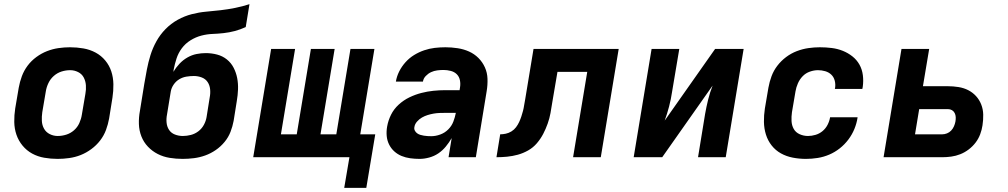

<svg xmlns="http://www.w3.org/2000/svg" viewBox="-20 -755 4840 922"><path d="M257 8Q224 8 192.5 2.5Q161 -3 134.5 -17.5Q108 -32 88.5 -55.5Q69 -79 59 -108Q49 -137 48.5 -169.5Q48 -202 53 -234L70 -334Q75 -362 85 -389Q95 -416 112.5 -439.5Q130 -463 154.5 -481Q179 -499 206 -509.5Q233 -520 261 -524Q289 -528 316 -528Q349 -528 380.5 -522.5Q412 -517 439 -502.5Q466 -488 485.5 -464.5Q505 -441 514.5 -412Q524 -383 524.5 -350.5Q525 -318 520 -286L504 -186Q499 -158 489 -131Q479 -104 461 -80.5Q443 -57 418.5 -39Q394 -21 367.5 -10.5Q341 0 312.5 4Q284 8 257 8ZM257 -102Q278 -102 298.5 -108.5Q319 -115 335.5 -129.5Q352 -144 361 -164Q370 -184 373 -204L390 -304Q394 -325 392.5 -345.5Q391 -366 382 -383Q373 -400 355 -409Q337 -418 317 -418Q296 -418 275.5 -411.5Q255 -405 238.5 -390.5Q222 -376 212.5 -356Q203 -336 200 -316L183 -216Q180 -195 181 -174.5Q182 -154 191.5 -137Q201 -120 219 -111Q237 -102 257 -102Z M857 8Q825 8 794.5 3Q764 -2 737.5 -15.5Q711 -29 690.5 -50.5Q670 -72 659 -100Q648 -128 647 -159.5Q646 -191 652 -223L673 -353Q679 -388 685.5 -422Q692 -456 702.5 -490Q713 -524 731 -556.5Q749 -589 775 -615.5Q801 -642 833.5 -660Q866 -678 901 -687Q936 -696 970.5 -699Q1005 -702 1039.5 -706Q1074 -710 1109 -717Q1144 -724 1178 -735L1160 -625Q1134 -613 1107.5 -606Q1081 -599 1054 -596Q1027 -593 1000.5 -592Q974 -591 947 -584Q920 -577 895 -561.5Q870 -546 853 -523Q836 -500 827.5 -473.5Q819 -447 814 -421L813 -410Q825 -431 842 -449Q859 -467 880 -479Q901 -491 923.5 -495.5Q946 -500 968 -500Q996 -500 1022.5 -493Q1049 -486 1069.5 -469.5Q1090 -453 1102 -429.5Q1114 -406 1119 -380Q1124 -354 1123 -326Q1122 -298 1117 -269L1102 -175Q1097 -148 1087 -122Q1077 -96 1058.5 -73.5Q1040 -51 1016 -34.5Q992 -18 965.5 -8.5Q939 1 911.5 4.5Q884 8 857 8ZM858 -102Q877 -102 896.5 -107Q916 -112 932.5 -124.5Q949 -137 959 -155.5Q969 -174 972 -193L987 -287Q991 -307 989 -326.5Q987 -346 977 -361Q967 -376 949 -383Q931 -390 911 -390Q893 -390 875 -387Q857 -384 841 -374.5Q825 -365 814 -349Q803 -333 800 -315L782 -205Q778 -185 780 -165.5Q782 -146 792 -131Q802 -116 820 -109Q838 -102 858 -102Z M1633 147 1658 0H1196L1282 -520H1397L1329 -110H1405L1473 -520H1587L1519 -110H1595L1663 -520H1778L1710 -110H1782L1739 147Z M1995 8Q1972 8 1950 5Q1928 2 1908.5 -6Q1889 -14 1873.5 -28Q1858 -42 1848.5 -61Q1839 -80 1837 -102Q1835 -124 1839 -147Q1844 -176 1857.5 -203.5Q1871 -231 1894.5 -252.5Q1918 -274 1946 -287.5Q1974 -301 2003 -308.5Q2032 -316 2061 -319Q2090 -322 2119 -322H2187L2189 -335Q2192 -353 2188.5 -370Q2185 -387 2173.5 -398.5Q2162 -410 2144.5 -414.5Q2127 -419 2110 -419Q2095 -419 2079.5 -417Q2064 -415 2050 -408.5Q2036 -402 2024.5 -390Q2013 -378 2011 -363H1881Q1885 -388 1897 -412Q1909 -436 1927.5 -456.5Q1946 -477 1969 -491Q1992 -505 2017 -513.5Q2042 -522 2067.5 -525Q2093 -528 2119 -528Q2148 -528 2177.5 -523.5Q2207 -519 2232.5 -507.5Q2258 -496 2277.5 -476.5Q2297 -457 2308.5 -431.5Q2320 -406 2321 -376.5Q2322 -347 2317 -317L2265 0H2134L2149 -92Q2137 -71 2121 -51.5Q2105 -32 2085 -18.5Q2065 -5 2041 1.5Q2017 8 1995 8ZM2051 -101Q2072 -101 2094 -109Q2116 -117 2132.5 -133.5Q2149 -150 2157 -171Q2165 -192 2169 -213H2119Q2105 -213 2091 -212.5Q2077 -212 2062.5 -209.5Q2048 -207 2033.5 -202.5Q2019 -198 2006 -190.5Q1993 -183 1982.5 -171Q1972 -159 1970 -145Q1968 -136 1972 -128Q1976 -120 1983 -115Q1990 -110 1998 -107.5Q2006 -105 2015.5 -103.5Q2025 -102 2033.5 -101.5Q2042 -101 2051 -101Z M2732 0 2800 -410H2657L2632 -263Q2628 -237 2623.5 -212Q2619 -187 2610 -161.5Q2601 -136 2588.5 -112Q2576 -88 2558 -67Q2540 -46 2516 -32.5Q2492 -19 2466.5 -12Q2441 -5 2415 -2.5Q2389 0 2364 0L2382 -110Q2395 -110 2409 -113Q2423 -116 2436 -124Q2449 -132 2458 -144Q2467 -156 2473 -169Q2479 -182 2483.5 -195.5Q2488 -209 2491.5 -222.5Q2495 -236 2497 -250Q2499 -264 2502 -278L2542 -520H2951L2865 0Z M3023 0 3109 -520H3242L3207 -312Q3202 -278 3193 -243.5Q3184 -209 3172 -176L3414 -520H3551L3465 0H3332L3366 -208Q3372 -242 3380.5 -276.5Q3389 -311 3402 -344L3160 0Z M3850 8Q3818 8 3787 2Q3756 -4 3730 -18.5Q3704 -33 3685.5 -56.5Q3667 -80 3658 -109Q3649 -138 3648.5 -170Q3648 -202 3653 -234L3670 -334Q3675 -362 3685 -389Q3695 -416 3713 -439.5Q3731 -463 3755 -481Q3779 -499 3806.5 -509.5Q3834 -520 3862 -524Q3890 -528 3917 -528Q3946 -528 3974 -524.5Q4002 -521 4027 -511Q4052 -501 4073 -484.5Q4094 -468 4107 -445Q4120 -422 4123.5 -394Q4127 -366 4123 -338L4121 -328H3989L3990 -332Q3993 -350 3988.5 -367.5Q3984 -385 3972 -396.5Q3960 -408 3943 -413Q3926 -418 3908 -418Q3889 -418 3869 -411Q3849 -404 3834.5 -389Q3820 -374 3811.5 -354.5Q3803 -335 3800 -316L3783 -216Q3780 -195 3781 -174Q3782 -153 3791.5 -136Q3801 -119 3820 -110.5Q3839 -102 3860 -102Q3878 -102 3896.5 -107.5Q3915 -113 3930 -125.5Q3945 -138 3954 -155.5Q3963 -173 3966 -191V-192H4098V-190Q4094 -163 4083 -136Q4072 -109 4054 -85Q4036 -61 4012.5 -42.5Q3989 -24 3962 -12.5Q3935 -1 3906.5 3.5Q3878 8 3850 8Z M4223 0 4309 -520H4442L4412 -341H4532Q4557 -341 4582.5 -337Q4608 -333 4629.5 -322Q4651 -311 4667 -293.5Q4683 -276 4692 -253Q4701 -230 4701.5 -204.5Q4702 -179 4698 -153Q4695 -132 4687 -110.5Q4679 -89 4665 -70.5Q4651 -52 4632 -37.5Q4613 -23 4591.5 -14.5Q4570 -6 4548 -3Q4526 0 4505 0ZM4505 -110Q4516 -110 4527.5 -114.5Q4539 -119 4547.5 -128Q4556 -137 4561 -148.5Q4566 -160 4568 -171Q4570 -182 4569.5 -192.5Q4569 -203 4564.5 -212Q4560 -221 4551.5 -226Q4543 -231 4532 -231H4394L4374 -110Z"/></svg>

Font: Iosevka XBd Ex Obl
Style: Regular
Weight: 800
Width: 7
Italic angle: -9°
Monospace: yes
Designer: Belleve Invis
Foundry: Belleve Invis
Version: Version 32.5.0; ttfautohint (v1.8.4)